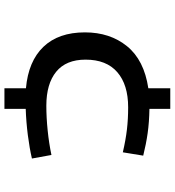

<svg xmlns="http://www.w3.org/2000/svg" viewBox="19 -702 788 866"><g transform="rotate(90 413.0 -269.0)"><path d="M378 105V8Q256 -3 191 -71Q126 -139 126 -258Q126 -371 188.5 -448Q251 -525 378 -544V-643H471V-549Q531 -548 580.5 -541Q630 -534 682 -521L667 -429Q611 -442 564 -447.5Q517 -453 464 -453Q362 -453 305.5 -404Q249 -355 249 -261Q249 -173 303.5 -128.5Q358 -84 457 -84Q510 -84 568.5 -90Q627 -96 679 -107L695 -19Q648 -8 589 -0.5Q530 7 471 9V105Z"/></g></svg>

Font: Georama Extended Medium
Style: Regular
Weight: 500
Width: 7
Designer: Jean-Baptiste Levee
Foundry: Production Type
Version: Version 1.000